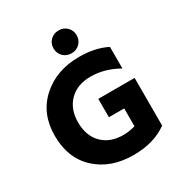

<svg xmlns="http://www.w3.org/2000/svg" viewBox="-205 -1035 1116 1186"><g transform="rotate(-30 353.0 -441.5)"><path d="M386 -728Q350 -728 326.5 -751.5Q303 -775 303 -810Q303 -844 326.5 -867.5Q350 -891 386 -891Q421 -891 444.5 -867.5Q468 -844 468 -810Q468 -775 444.5 -751.5Q421 -728 386 -728ZM646 -402V-62Q550 8 404 8Q242 8 141 -85Q40 -178 40 -338Q40 -496 145.5 -591Q251 -686 413 -686Q527 -686 610 -644V-490Q514 -545 413 -545Q318 -545 262 -488.5Q206 -432 206 -338Q206 -243 261 -187Q316 -131 411 -131Q454 -131 496 -144V-271H387V-402Z"/></g></svg>

Font: Hind Bold
Style: Regular
Weight: 700
Designer: Manushi Parikh, Satya Rajpurohit
Foundry: Indian Type Foundry
Version: Version 1.201;PS 1.0;hotconv 1.0.78;makeotf.lib2.5.61930; tt